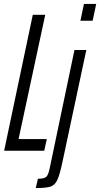

<svg xmlns="http://www.w3.org/2000/svg" viewBox="-20 -763 507 972"><path d="M1 0 146 -688H209L74 -59H217L204 0ZM387 -658 405 -743H467L449 -658ZM232 87 357 -510H417L296 58Q282 123 270 148.5Q258 174 236 181.5Q214 189 161 189L172 142Q204 142 214.5 132Q225 122 232 87Z"/></svg>

Font: Saira Ultra Condensed
Style: Italic
Weight: 400
Width: 1
Italic angle: -12°
Designer: Hector Gatti with collaboration of the Omnibus-Type team
Foundry: Omnibus-Type
Version: Version 1.001; ttfautohint (v1.8)